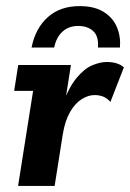

<svg xmlns="http://www.w3.org/2000/svg" viewBox="-20 -615 430 635"><path d="M39.8 0 89.5 -314.5H26.9L40.2 -400H214.6L190.9 -249.9L183.9 -261.7Q206.6 -325 232.8 -356.6Q259 -388.3 285.4 -399.2Q311.8 -410 333 -410Q369.8 -410 389.7 -392.3L345.2 -277.9Q334.5 -290.1 321.5 -295.4Q308.5 -300.6 292.5 -300.6Q272 -300.6 250.3 -287.1Q228.6 -273.6 211.9 -244.9Q195.2 -216.2 187.7 -171.3L160.7 0ZM84.4 -457.8Q97 -521.4 138 -558.1Q178.9 -594.8 243.1 -594.8Q292.2 -594.8 322.9 -575.6Q353.6 -556.4 366.6 -525.3Q379.7 -494.1 376.7 -457.8H304Q306.8 -495 288.3 -512.1Q269.8 -529.2 238.3 -529.2Q208.1 -529.2 187.3 -511Q166.6 -492.8 159.1 -457.8Z"/></svg>

Font: Rokkitt SemiBold
Style: Italic
Weight: 600
Italic angle: -9°
Designer: Vernon Adams
Foundry: Vernon Adams
Version: Version 3.103